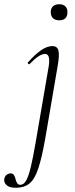

<svg xmlns="http://www.w3.org/2000/svg" viewBox="-98 -613 355 908"><path d="M-23 275Q-54 275 -67 262.5Q-80 250 -78 235Q-76 221 -67 214Q-58 207 -48 207Q-37 207 -32 215Q-27 223 -24.5 234Q-22 245 -17 253Q-12 261 -2 261Q14 261 25.5 241Q37 221 47.5 177.5Q58 134 70 64L132 -297Q142 -358 115 -358Q88 -358 43 -311Q40 -307 35.5 -311.5Q31 -316 35 -319Q69 -357 97 -376Q125 -395 150 -395Q173 -395 178.5 -373.5Q184 -352 174 -297L116 42Q100 133 83 184Q66 235 41 255Q16 275 -23 275ZM182 -517Q163 -517 152.5 -527Q142 -537 142 -556Q142 -573 152.5 -583Q163 -593 182 -593Q201 -593 211 -583Q221 -573 221 -556Q221 -517 182 -517Z"/></svg>

Font: Cormorant Garamond Light Light
Style: Italic
Weight: 300
Italic angle: -10°
Version: Version 4.001